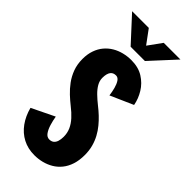

<svg xmlns="http://www.w3.org/2000/svg" viewBox="-281 -946 1013 1013"><g transform="rotate(45 225.0 -440.0)"><path d="M216.1 11Q167.8 11 129.6 -9Q91.4 -29 64.9 -65.6Q38.4 -102.2 25.5 -151.4L152.6 -213.1Q156.7 -187.6 164.3 -162.4Q171.9 -137.2 183.8 -120.3Q195.8 -103.4 213.1 -103.4Q228.8 -103.4 238.5 -111.2Q248.3 -118.9 252.9 -133.4Q257.5 -147.9 257.5 -168Q257.5 -195.2 246.9 -219.2Q236.2 -243.2 216.2 -265.1Q196.3 -287.1 168.4 -308.6Q146.6 -325.8 123.8 -347.1Q100.9 -368.5 81.1 -395.3Q61.4 -422.1 49.1 -455Q36.9 -487.9 36.9 -528Q36.9 -564.1 47.1 -592.9Q57.2 -621.7 75 -642.9Q92.9 -664.1 116.5 -678.2Q140.1 -692.2 167.6 -699.1Q195.1 -706 223.9 -706Q276.4 -706 313.3 -683Q350.2 -659.9 372.1 -624Q394.1 -588 401.2 -548.7L273.6 -492.3Q270.5 -516.1 264.5 -539Q258.4 -561.9 248.5 -576.8Q238.5 -591.6 223.9 -591.6Q214.1 -591.6 206.2 -588.3Q198.4 -585.1 192.9 -577.8Q187.5 -570.5 184.5 -559Q181.5 -547.5 181.5 -531.4Q181.5 -509.7 193 -489.8Q204.4 -469.8 224.3 -450.4Q244.1 -431.1 269.9 -410.7Q289.5 -395.5 308.7 -377.4Q327.9 -359.4 345.1 -338.4Q362.4 -317.5 375.7 -292.9Q389 -268.4 396.7 -239.8Q404.4 -211.1 404.4 -177.9Q404.4 -137.6 394.2 -106.8Q384.1 -75.9 365.9 -53.5Q347.8 -31.1 323.9 -17Q300.1 -2.9 272.6 4.1Q245.2 11 216.1 11ZM404.6 -891.1 277.6 -753H171.1L44.1 -891.1H168.6L224.9 -814.7L280.1 -891.1Z"/></g></svg>

Font: League Mono Thin Condensed
Style: Regular
Weight: 100
Width: 1
Designer: Tyler Finck
Foundry: The League of Moveable Type / Tyler Finck
Version: Version 2.300;RELEASE